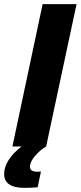

<svg xmlns="http://www.w3.org/2000/svg" viewBox="-52 -708 390 928"><path d="M93 98Q93 110 101.5 116Q110 122 131 122L146 121L130 197Q103 200 67 200Q-32 200 -32 133Q-32 99 -10 65Q12 31 52 0H8L154 -688H318L171 0Q142 17 117.5 45.5Q93 74 93 98Z"/></svg>

Font: Saira Semi Condensed
Style: Bold Italic
Weight: 700
Width: 4
Italic angle: -12°
Designer: Hector Gatti with collaboration of the Omnibus-Type team
Foundry: Omnibus-Type
Version: Version 1.001; ttfautohint (v1.8)